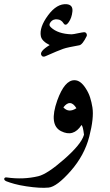

<svg xmlns="http://www.w3.org/2000/svg" viewBox="-103 -671 523 912"><path d="M169 -194Q204 -291 251 -290Q280 -290 305 -250Q318 -230 325 -208Q332 -186 336 -161Q344 -111 321 -22Q298 67 233 141Q167 216 128 220Q88 224 22 214Q-11 209 -34.5 202.5Q-58 196 -73 190Q-84 185 -83 178Q-81 170 -70 172Q8 183 79 166Q100 161 130.5 141Q161 121 201 86Q241 51 265 22Q289 -7 296 -31Q291 -73 284 -77Q246 -18 187 -48Q128 -78 169 -194ZM260 -157Q231 -204 198 -161Q223 -133 260 -157ZM274 -456Q247 -451 227.5 -447Q208 -443 197 -439Q186 -435 165 -426.5Q144 -418 113 -404Q100 -398 94 -408Q82 -426 133 -457Q96 -475 91 -499Q83 -541 125 -598Q167 -655 214 -651Q244 -648 241 -617Q238 -586 223 -565Q209 -545 199 -560Q188 -578 169 -579Q149 -581 138 -567Q126 -552 139 -541Q172 -510 237 -508Q242 -508 249.5 -509.5Q257 -511 267 -513Q278 -515 285 -516.5Q292 -518 296 -518Q305 -518 308 -511Q311 -505 309 -500Q289 -459 274 -456Z"/></svg>

Font: Amiri Modified
Style: Regular
Weight: 400
Version: 0.117-H1